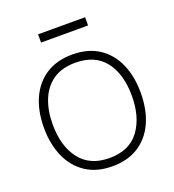

<svg xmlns="http://www.w3.org/2000/svg" viewBox="-131 -804 836 921"><g transform="rotate(-20 287.0 -343.5)"><path d="M287 15Q207 15 152 -21.5Q97 -58 68.5 -122.5Q40 -187 40 -271Q40 -356 69 -420Q98 -484 153.2 -519.5Q208.5 -555 287 -555Q367.5 -555 422.5 -518.8Q477.5 -482.5 505.8 -418.5Q534 -354.5 534 -271Q534 -185.5 505.5 -121.2Q477 -57 421.8 -21Q366.5 15 287 15ZM287 -27Q389 -27 439 -94.8Q489 -162.5 489 -271Q489 -381.5 438.8 -447.2Q388.5 -513 287 -513Q218.5 -513 173.8 -482Q129 -451 107 -396.5Q85 -342 85 -271Q85 -161 136.2 -94Q187.5 -27 287 -27ZM407 -660H167V-702H407Z"/></g></svg>

Font: Manrope Variable Light
Style: Regular
Weight: 200
Designer: Mikhail Sharanda
Foundry: Mikhail Sharanda
Version: Version 4.505